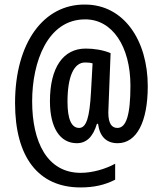

<svg xmlns="http://www.w3.org/2000/svg" viewBox="-20 -832 712 842"><path d="M628 -454C628 -655 523 -812 353 -812C171 -814 46 -644 46 -380C46 -143 148 -10 333 -10C393 -10 440 -21 485 -44V-114C443 -91 386 -74 334 -74C187 -74 121 -209 121 -388C121 -561 189 -747 353 -747C472 -748 552 -629 552 -456C552 -326 533 -271 495 -271C470 -271 455 -290 455 -339C455 -349 456 -372 457 -392L465 -599C432 -613 391 -619 356 -619C257 -619 199 -536 199 -388C199 -272 243 -204 317 -204C359 -204 388 -232 405 -289H410C417 -235 445 -204 496 -204C579 -204 628 -297 628 -454ZM276 -386C276 -496 304 -558 353 -558C366 -558 377 -557 386 -554L379 -428C373 -318 359 -271 327 -271C294 -271 276 -308 276 -386Z"/></svg>

Font: Noto Sans Kannada UI ExtraCondensed Medium
Style: Regular
Weight: 500
Width: 2
Designer: Jelle Bosma - Monotype Design Team
Foundry: Monotype Imaging Inc.
Version: Version 2.005